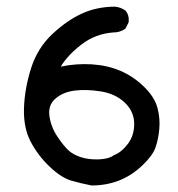

<svg xmlns="http://www.w3.org/2000/svg" viewBox="-20 -572 540 582"><path d="M257.8 -9.8Q226.6 -15.6 196.3 -24.4Q166 -33.2 130.9 -66.4Q95.7 -99.6 73.2 -142.1Q50.8 -184.6 52.7 -244.1Q54.7 -303.7 74.2 -365.2Q93.8 -426.8 138.7 -468.8Q183.6 -510.7 229 -531.2Q274.4 -551.8 329.1 -551.8Q346.7 -549.8 360.4 -540Q372.1 -526.4 370.1 -504.9L360.4 -485.4Q344.7 -473.6 323.2 -473.6Q269.5 -469.7 227.5 -437.5Q185.5 -405.3 164.1 -370.1Q210.9 -379.9 258.3 -377Q305.7 -374 344.7 -357.4Q383.8 -340.8 416 -309.6Q448.2 -278.3 457 -246.1Q465.8 -213.9 462.9 -181.6Q460 -149.4 451.2 -124.5Q442.4 -99.6 410.2 -69.3Q377.9 -39.1 339.8 -24.4Q301.8 -9.8 257.8 -9.8ZM325.2 -101.6Q348.6 -110.4 368.2 -136.7Q387.7 -163.1 386.7 -199.2Q385.7 -235.4 357.4 -261.7Q329.1 -288.1 285.6 -294.9Q242.2 -301.8 206.5 -297.4Q170.9 -293 147.9 -272.9Q125 -252.9 129.9 -219.7Q134.8 -186.5 153.8 -158.2Q172.9 -129.9 187 -116.7Q201.2 -103.5 224.6 -95.7Q248 -87.9 278.8 -88.9Q309.6 -89.8 325.2 -101.6Z"/></svg>

Font: JasonHandwriting1
Style: Regular
Weight: 400
Version: Version 1.48.20